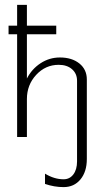

<svg xmlns="http://www.w3.org/2000/svg" viewBox="-20 -560 420 785"><path d="M50 0V-420H15V-455H50V-540H90V-455H210V-420H90V-239Q110 -278 146 -301.5Q182 -325 225 -325Q274 -325 304.5 -300.5Q335 -276 335 -235V90Q335 142 309 173.5Q283 205 240 205Q202 205 164 192V150Q202 173 240 173Q265 173 280 153Q295 133 295 100V-230Q295 -259 274.5 -277Q254 -295 220 -295Q166 -295 128 -254Q90 -213 90 -155V0Z"/></svg>

Font: Glametrix
Style: Light
Weight: 300
Designer: gluk
Foundry: gluk
Version: Version 0.40